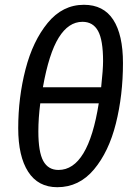

<svg xmlns="http://www.w3.org/2000/svg" viewBox="-20 -769 560 801"><path d="M493 -506Q493 -372 463.5 -254Q434 -136 372 -62Q310 12 219 12Q139 12 97.5 -52.5Q56 -117 56 -234Q56 -362 86.5 -480Q117 -598 179 -673.5Q241 -749 330 -749Q412 -749 452.5 -686.5Q493 -624 493 -506ZM159 -405H402Q410 -479 410 -514Q410 -602 389 -640Q368 -678 324 -678Q266 -678 225 -612Q184 -546 159 -405ZM148 -338Q140 -276 140 -221Q140 -135 160.5 -97.5Q181 -60 224 -60Q348 -60 392 -338Z"/></svg>

Font: Fira Sans Condensed
Style: Italic
Weight: 400
Width: 3
Italic angle: -8°
Designer: bBox Type GmbH & Carrois Corporate GbR & Edenspiekermann AG
Foundry: bBox Type GmbH & Carrois Corporate GbR & Edenspiekermann AG
Version: Version 4.301